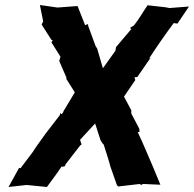

<svg xmlns="http://www.w3.org/2000/svg" viewBox="-20 -738 773 765"><path d="M440 -536 390 -466 367 -545C364 -548 364 -551 361 -554L331 -636V-642L319 -638L289 -714L209 -708L139 -718L152 -653L146 -640L185 -579L190 -578L185 -569L221 -512L216 -495L245 -428L244 -424L278 -370L233 -295L232 -291L226 -283L219 -287V-280L162 -206C145 -181 127 -159 111 -133L62 -68L56 -69L14 7L86 -1L167 7C186 -20 207 -46 225 -74H231L239 -76L241 -83L299 -158L305 -162L299 -181L359 -246L381 -178L392 -162V-166C401 -135 412 -106 420 -74L446 0L451 5L537 -5L542 -1L550 -5L619 -2C601 -47 582 -91 563 -135C552 -161 541 -186 529 -211L536 -213L535 -225L503 -286V-299L474 -353L519 -419L516 -430L527 -431L578 -505L585 -509L574 -505C605 -553 638 -600 672 -646L687 -644L733 -712L655 -706L640 -709L568 -717C550 -691 534 -662 514 -637L498 -627L503 -622L442 -550Z"/></svg>

Font: Asimov Print
Style: DIt
Weight: 250
Width: 0
Designer: Google
Version: Version 2.000980: 2014